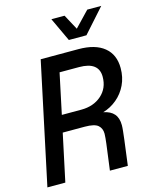

<svg xmlns="http://www.w3.org/2000/svg" viewBox="-132 -1000 865 1086"><g transform="rotate(-15 300.0 -456.5)"><path d="M8 0 159 -710H380Q478 -710 530.5 -667Q583 -624 583 -545Q583 -491 562 -447Q541 -403 504.5 -372.5Q468 -342 423 -329Q465 -321 485.5 -297Q506 -273 506 -231Q506 -218 503.5 -195Q501 -172 498 -147L479 0H374L394 -152Q396 -169 397.5 -184.5Q399 -200 399 -210Q399 -241 378.5 -259Q358 -277 301 -277H172L113 0ZM193 -375H307Q379 -375 425.5 -416Q472 -457 472 -524Q472 -611 357 -611H243ZM568 -913 444 -774H341L276 -913H353L401 -824L486 -913Z"/></g></svg>

Font: Geist Mono Medium
Style: Italic
Weight: 500
Italic angle: -12°
Monospace: yes
Designer: Basement.studio, Andrés Briganti, Mateo Zaragoza
Foundry: Basement.studio, Vercel, Andrés Briganti, Guido Ferreyra, Mateo Zaragoza
Version: Version 1.500; ttfautohint (v1.8.4.7-5d5b)